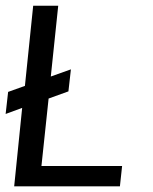

<svg xmlns="http://www.w3.org/2000/svg" viewBox="-21 -661 542 681"><path d="M7.8 -335 67.4 -356.4 96.7 -640.6H185.5L159.2 -389.6L230.5 -415L221.7 -336.9L151.4 -311.5L126 -72.3H412.1L404.3 0H29.3L57.6 -278.3L-1 -256.8Z"/></svg>

Font: Puritan
Style: Italic
Weight: 400
Version: 2.0a